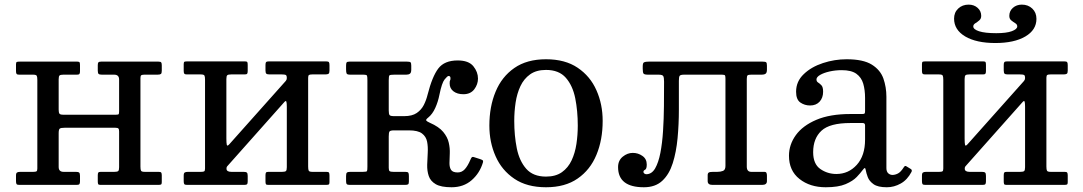

<svg xmlns="http://www.w3.org/2000/svg" viewBox="-20 -780 4567 810"><path d="M572.5 -77.5V-451C572.5 -457.3 573.8 -461.2 576.2 -462.8C578.8 -464.2 583.2 -465 589.5 -465H644.5C651.2 -465 655.8 -465.9 658.5 -467.8C661.2 -469.6 662.5 -474 662.5 -481V-504C662.5 -510.3 661.7 -514.6 660 -516.8C658.3 -518.9 654.5 -520 648.5 -520H406.5C400.8 -520 397.1 -519 395.2 -517C393.4 -515 392.5 -511 392.5 -505V-482C392.5 -474.7 393.8 -470 396.2 -468C398.8 -466 403.3 -465 410 -465H461.5C475.5 -465 482.5 -458.2 482.5 -444.5V-311C482.5 -303.7 481.8 -299.3 480.5 -298C479.2 -296.7 474.8 -296 467.5 -296H247.5C238.5 -296 232.9 -297.5 230.8 -300.5C228.6 -303.5 227.5 -309.2 227.5 -317.5V-445.5C227.5 -454.2 228.8 -459.6 231.5 -461.8C234.2 -463.9 239.5 -465 247.5 -465H305C310.3 -465 313.8 -466.1 315.2 -468.2C316.8 -470.4 317.5 -474.2 317.5 -479.5V-504.5C317.5 -510.2 317 -514.2 316 -516.5C315 -518.8 311.8 -520 306.5 -520H63C57.7 -520 53.8 -519.6 51.2 -518.8C48.8 -517.9 47.5 -514.7 47.5 -509V-480C47.5 -474.3 48.3 -470.4 50 -468.2C51.7 -466.1 55.2 -465 60.5 -465H119.5C128.2 -465 133.3 -463.4 135 -460.2C136.7 -457.1 137.5 -451.2 137.5 -442.5V-69C137.5 -62.7 136.3 -58.8 134 -57.2C131.7 -55.8 127.2 -55 120.5 -55H65.5C59.2 -55 54.6 -54.1 51.8 -52.2C48.9 -50.4 47.5 -46 47.5 -39V-16C47.5 -9.7 48.3 -5.4 50 -3.2C51.7 -1.1 55.5 0 61.5 0H303.5C309.2 0 312.9 -1 314.8 -3C316.6 -5 317.5 -9 317.5 -15V-38C317.5 -45.3 316.2 -50 313.8 -52C311.2 -54 306.7 -55 300 -55H248.5C234.5 -55 227.5 -61.8 227.5 -75.5V-218C227.5 -228.7 229.1 -235.2 232.2 -237.5C235.4 -239.8 242 -241 252 -241H467C473.3 -241 477.5 -239.9 479.5 -237.8C481.5 -235.6 482.5 -231.5 482.5 -225.5V-74.5C482.5 -65.8 481.2 -60.4 478.5 -58.2C475.8 -56.1 470.5 -55 462.5 -55H405C399.7 -55 396.2 -54 394.8 -52C393.2 -50 392.5 -46.2 392.5 -40.5V-15.5C392.5 -10.2 393 -6.2 394 -3.8C395 -1.2 398.2 0 403.5 0H647C652.7 0 656.7 -0.5 659 -1.5C661.3 -2.5 662.5 -5.7 662.5 -11V-40C662.5 -45.7 661.8 -49.6 660.2 -51.8C658.8 -53.9 655.2 -55 649.5 -55H590.5C581.8 -55 576.7 -56.6 575 -59.8C573.3 -62.9 572.5 -68.8 572.5 -77.5Z M1280 -77.5V-452C1280 -458.3 1281.2 -462.2 1283.8 -463.8C1286.2 -465.2 1290.7 -466 1297 -466H1352C1358.7 -466 1363.3 -466.9 1366 -468.8C1368.7 -470.6 1370 -475 1370 -482V-505C1370 -511.3 1369.2 -515.6 1367.5 -517.8C1365.8 -519.9 1362 -521 1356 -521H1114C1108.3 -521 1104.6 -520 1102.8 -518C1100.9 -516 1100 -512 1100 -506V-483C1100 -475.7 1101.2 -471 1103.8 -469C1106.2 -467 1110.8 -466 1117.5 -466H1169C1176.7 -466 1182.1 -465.3 1185.2 -464C1188.4 -462.7 1190 -458.2 1190 -450.5C1190 -445.8 1188.5 -441.8 1185.5 -438.5L947.5 -171.5C941.5 -164.8 937.9 -164 936.8 -169C935.6 -174 935 -183 935 -196V-446.5C935 -455.2 936.3 -460.6 939 -462.8C941.7 -464.9 947 -466 955 -466H1012.5C1017.8 -466 1021.2 -467.1 1022.8 -469.2C1024.2 -471.4 1025 -475.2 1025 -480.5V-505.5C1025 -511.2 1024.5 -515.2 1023.5 -517.5C1022.5 -519.8 1019.3 -521 1014 -521H770.5C765.2 -521 761.2 -520.6 758.8 -519.8C756.2 -518.9 755 -515.7 755 -510V-481C755 -475.3 755.8 -471.4 757.5 -469.2C759.2 -467.1 762.7 -466 768 -466H827C835.7 -466 840.8 -464.4 842.5 -461.2C844.2 -458.1 845 -452.2 845 -443.5V-69C845 -62.7 843.8 -58.8 841.5 -57.2C839.2 -55.8 834.7 -55 828 -55H773C766.7 -55 762.1 -54.1 759.2 -52.2C756.4 -50.4 755 -46 755 -39V-16C755 -9.7 755.8 -5.4 757.5 -3.2C759.2 -1.1 763 0 769 0H1011C1016.7 0 1020.4 -1 1022.2 -3C1024.1 -5 1025 -9 1025 -15V-38C1025 -45.3 1023.8 -50 1021.2 -52C1018.8 -54 1014.2 -55 1007.5 -55H956C942.3 -55 935.5 -59.5 935.5 -68.5C935.5 -72.8 936.3 -75.9 938 -77.8C939.7 -79.6 941.5 -81.7 943.5 -84L1180 -350C1184.3 -354.7 1187.1 -354.9 1188.2 -350.8C1189.4 -346.6 1190 -339.5 1190 -329.5V-74.5C1190 -65.8 1188.7 -60.4 1186 -58.2C1183.3 -56.1 1178 -55 1170 -55H1112.5C1107.2 -55 1103.8 -54 1102.2 -52C1100.8 -50 1100 -46.2 1100 -40.5V-15.5C1100 -10.2 1100.5 -6.2 1101.5 -3.8C1102.5 -1.2 1105.7 0 1111 0H1354.5C1360.2 0 1364.2 -0.5 1366.5 -1.5C1368.8 -2.5 1370 -5.7 1370 -11V-40C1370 -45.7 1369.2 -49.6 1367.8 -51.8C1366.2 -53.9 1362.7 -55 1357 -55H1298C1289.3 -55 1284.2 -56.6 1282.5 -59.8C1280.8 -62.9 1280 -68.8 1280 -77.5Z M2017.5 -95C2018.8 -99.3 2018.3 -102.3 2016 -104C2013.7 -105.7 2010 -107.3 2005 -109L1980 -117C1975 -118.7 1971.6 -118.2 1969.8 -115.8C1967.9 -113.2 1966.2 -110 1964.5 -106C1957.2 -88.7 1949.3 -75.4 1941 -66.2C1932.7 -57.1 1922.7 -52.5 1911 -52.5C1897 -52.5 1887.7 -56.1 1883 -63.2C1878.3 -70.4 1876.1 -80 1876.2 -92C1876.4 -104 1876.8 -117.4 1877.5 -132.2C1878.2 -147.1 1876.8 -162.3 1873.2 -178C1869.8 -193.7 1861.9 -208.8 1849.8 -223.5C1837.6 -238.2 1818.8 -251 1793.5 -262C1785.2 -265.7 1780.1 -268.8 1778.2 -271.5C1776.4 -274.2 1779.2 -278.3 1786.5 -284C1798.5 -293.7 1808.4 -307.2 1816.2 -324.5C1824.1 -341.8 1830 -360.7 1834 -381C1840.7 -414 1847.9 -435.3 1855.8 -445C1863.6 -454.7 1869.2 -459.5 1872.5 -459.5C1877.8 -459.5 1880.5 -456.3 1880.5 -450C1880.5 -445 1879.9 -442 1878.8 -441C1877.6 -440 1877 -435.7 1877 -428C1877 -414 1882.3 -402.9 1893 -394.8C1903.7 -386.6 1917.7 -382.5 1935 -382.5C1955 -382.5 1970.2 -389.4 1980.8 -403.2C1991.2 -417.1 1996.5 -432.2 1996.5 -448.5C1996.5 -467.2 1989.9 -484.6 1976.8 -500.8C1963.6 -516.9 1941.7 -525 1911 -525C1873.7 -525 1846.4 -513.8 1829.2 -491.2C1812.1 -468.8 1797 -432 1784 -381C1780.3 -365.7 1775 -351.1 1768 -337.2C1761 -323.4 1751 -312.1 1738 -303.2C1725 -294.4 1707.3 -290 1685 -290H1643.5C1632.8 -290 1626.2 -291.4 1623.8 -294.2C1621.2 -297.1 1620 -303.7 1620 -314V-441.5C1620 -453.2 1621 -460 1623 -462C1625 -464 1631.8 -465 1643.5 -465H1694C1700.3 -465 1705.4 -466.3 1709.2 -469C1713.1 -471.7 1715 -477.3 1715 -486V-503C1715 -510.7 1713.9 -515.4 1711.8 -517.2C1709.6 -519.1 1704.7 -520 1697 -520H1454C1447.7 -520 1443.8 -518.8 1442.2 -516.5C1440.8 -514.2 1440 -509.7 1440 -503V-487.5C1440 -478.5 1440.8 -472.5 1442.5 -469.5C1444.2 -466.5 1449.3 -465 1458 -465H1510.5C1521.2 -465 1527.1 -463.7 1528.2 -461C1529.4 -458.3 1530 -451.7 1530 -441V-76.5C1530 -66.5 1529.4 -60.4 1528.2 -58.2C1527.1 -56.1 1521.3 -55 1511 -55H1458C1451 -55 1446.2 -54 1443.8 -52C1441.2 -50 1440 -45.2 1440 -37.5V-16C1440 -9.7 1441 -5.4 1443 -3.2C1445 -1.1 1449.2 0 1455.5 0H1688.5C1695.2 0 1699.6 -0.8 1701.8 -2.5C1703.9 -4.2 1705 -8.2 1705 -14.5V-37C1705 -44.3 1704.2 -49.2 1702.5 -51.5C1700.8 -53.8 1696.5 -55 1689.5 -55H1640C1632 -55 1626.7 -55.9 1624 -57.8C1621.3 -59.6 1620 -64.3 1620 -72V-204C1620 -215 1621.1 -222.1 1623.2 -225.2C1625.4 -228.4 1632 -230 1643 -230H1705C1730.3 -230 1748.8 -225.7 1760.2 -217C1771.8 -208.3 1778.9 -196.8 1781.8 -182.5C1784.6 -168.2 1785.5 -152.5 1784.5 -135.5C1783.5 -118.5 1782.8 -101.5 1782.2 -84.5C1781.8 -67.5 1783.9 -51.8 1788.8 -37.5C1793.6 -23.2 1803.4 -11.7 1818.2 -3C1833.1 5.7 1855.3 10 1885 10C1918.7 10 1946.9 0.1 1969.8 -19.8C1992.6 -39.6 2008.5 -64.7 2017.5 -95Z M2044.5 -250C2044.5 -203.3 2053.2 -160.2 2070.8 -120.8C2088.2 -81.2 2114.7 -49.6 2150 -25.8C2185.3 -1.9 2229.8 10 2283.5 10C2337.2 10 2381.7 -2.2 2417 -26.8C2452.3 -51.2 2478.8 -84.6 2496.2 -126.8C2513.8 -168.9 2522.5 -216.7 2522.5 -270C2522.5 -316.7 2513.8 -359.8 2496.2 -399.2C2478.8 -438.8 2452.3 -470.4 2417 -494.2C2381.7 -518.1 2337.2 -530 2283.5 -530C2229.8 -530 2185.3 -517.8 2150 -493.2C2114.7 -468.8 2088.2 -435.4 2070.8 -393.2C2053.2 -351.1 2044.5 -303.3 2044.5 -250ZM2149.5 -270C2149.5 -296 2151.4 -321.8 2155.2 -347.2C2159.1 -372.8 2165.8 -395.8 2175.5 -416.5C2185.2 -437.2 2198.8 -453.8 2216.2 -466.2C2233.8 -478.8 2256.2 -485 2283.5 -485C2319.8 -485 2347.7 -474 2367 -452C2386.3 -430 2399.6 -401.2 2406.8 -365.5C2413.9 -329.8 2417.5 -291.3 2417.5 -250C2417.5 -224 2415.6 -198.2 2411.8 -172.8C2407.9 -147.2 2401.2 -124.2 2391.5 -103.5C2381.8 -82.8 2368.2 -66.2 2350.8 -53.8C2333.2 -41.2 2310.8 -35 2283.5 -35C2247.2 -35 2219.3 -46 2200 -68C2180.7 -90 2167.4 -118.8 2160.2 -154.5C2153.1 -190.2 2149.5 -228.7 2149.5 -270Z M2587.5 -75C2587.5 -18.3 2623.8 10 2696.5 10C2728.8 10 2754.8 0.8 2774.2 -17.5C2793.8 -35.8 2808.4 -60.6 2818.2 -91.8C2828.1 -122.9 2834.8 -158 2838.5 -197C2842.2 -236 2844 -276.3 2844 -318V-439C2844 -449.7 2845.1 -456.7 2847.2 -460C2849.4 -463.3 2855.8 -465 2866.5 -465H3025.5C3033.2 -465 3037.6 -463.8 3038.8 -461.5C3039.9 -459.2 3040.5 -454.7 3040.5 -448V-80C3040.5 -68.7 3037 -61.7 3030 -59C3023 -56.3 3015.2 -55 3006.5 -55H2988.5C2979.2 -55 2973 -54 2970 -52C2967 -50 2965.5 -46.3 2965.5 -41V-16C2965.5 -5.3 2972.2 0 2985.5 0H3195.5C3208.8 0 3215.5 -5.3 3215.5 -16V-39C3215.5 -43.7 3214.8 -47.5 3213.5 -50.5C3212.2 -53.5 3209.2 -55 3204.5 -55H3149.5C3136.8 -55 3130.5 -62.3 3130.5 -77V-447C3130.5 -455.3 3131.7 -460.4 3134 -462.2C3136.3 -464.1 3141.5 -465 3149.5 -465H3194.5C3200.8 -465 3205.9 -466.3 3209.8 -469C3213.6 -471.7 3215.5 -477.3 3215.5 -486V-503C3215.5 -510.7 3214.4 -515.4 3212.2 -517.2C3210.1 -519.1 3205.2 -520 3197.5 -520H2716.5C2707.5 -520 2701.1 -519.1 2697.2 -517.2C2693.4 -515.4 2691.5 -509.7 2691.5 -500V-490C2691.5 -479.3 2692.7 -472.5 2695 -469.5C2697.3 -466.5 2703.7 -465 2714 -465H2758C2769.3 -465 2776.1 -462.9 2778.2 -458.8C2780.4 -454.6 2781.5 -446.8 2781.5 -435.5C2781.5 -402.8 2781.3 -368.5 2781 -332.5C2780.7 -296.5 2779.4 -261.5 2777.2 -227.5C2775.1 -193.5 2771.3 -162.8 2766 -135.2C2760.7 -107.8 2753.2 -85.8 2743.8 -69.5C2734.2 -53.2 2721.8 -45 2706.5 -45C2704.2 -45 2701.6 -45.8 2698.8 -47.5C2695.9 -49.2 2694.5 -51.7 2694.5 -55C2694.5 -58.7 2696.8 -61.7 2701.5 -64C2706.2 -66.3 2708.5 -73.7 2708.5 -86C2708.5 -101.7 2702.4 -113.8 2690.2 -122.2C2678.1 -130.8 2664.5 -135 2649.5 -135C2634.5 -135 2620.4 -129.7 2607.2 -119C2594.1 -108.3 2587.5 -93.7 2587.5 -75Z M3308.5 -123C3308.5 -81 3323.2 -48.3 3352.8 -25C3382.2 -1.7 3419.2 10 3463.5 10C3498.8 10 3526.8 5.6 3547.5 -3.2C3568.2 -12.1 3583.8 -22.2 3594.5 -33.5C3605.2 -44.8 3613.2 -54.2 3618.5 -61.5C3623.2 -67.8 3626.4 -71 3628.2 -71C3630.1 -71 3631.5 -68 3632.5 -62C3633.8 -54 3636.6 -44.3 3640.8 -33C3644.9 -21.7 3653.1 -11.7 3665.2 -3C3677.4 5.7 3696 10 3721 10H3721.5C3741.8 10 3761.3 4.8 3780 -5.8C3798.7 -16.2 3813.8 -32.7 3825.5 -55C3827.8 -60.3 3826.8 -64.3 3822.5 -67L3804.5 -78C3800.2 -81.3 3796.3 -80.2 3793 -74.5C3784.3 -60.8 3776 -52 3768 -48C3760 -44 3752.5 -42 3745.5 -42C3738.5 -42 3732.4 -44.3 3727.2 -49C3722.1 -53.7 3719.5 -61 3719.5 -71V-372C3719.5 -399 3715.2 -424.6 3706.8 -448.8C3698.2 -472.9 3681.9 -492.5 3657.8 -507.5C3633.6 -522.5 3598.2 -530 3551.5 -530C3517.8 -530 3484.7 -524.7 3452 -514C3419.3 -503.3 3392.2 -487.8 3370.8 -467.2C3349.2 -446.8 3338.5 -422 3338.5 -393C3338.5 -371 3344.5 -355.8 3356.5 -347.5C3368.5 -339.2 3382.2 -335 3397.5 -335C3414.5 -335 3427.9 -340.4 3437.8 -351.2C3447.6 -362.1 3452.5 -376 3452.5 -393C3452.5 -406 3450.2 -415 3445.5 -420C3440.8 -425 3436.2 -428.9 3431.5 -431.8C3426.8 -434.6 3424.5 -439 3424.5 -445C3424.5 -451.7 3429.7 -458 3440 -464C3450.3 -470 3463.7 -474.8 3480 -478.5C3496.3 -482.2 3513.5 -484 3531.5 -484C3558.2 -484 3578.6 -478.9 3592.8 -468.8C3606.9 -458.6 3616.6 -444.7 3621.8 -427C3626.9 -409.3 3629.5 -389.3 3629.5 -367V-312C3629.5 -306 3628.8 -302.3 3627.2 -301C3625.8 -299.7 3622.2 -299 3616.5 -299H3567.5C3510.2 -299 3462.3 -290.8 3424 -274.5C3385.7 -258.2 3356.8 -236.7 3337.5 -210C3318.2 -183.3 3308.5 -154.3 3308.5 -123ZM3410.5 -138C3410.5 -176.7 3422.2 -206.8 3445.5 -228.5C3468.8 -250.2 3509.5 -261 3567.5 -261H3619.5C3626.2 -261 3629.5 -257.7 3629.5 -251V-191C3629.5 -145.7 3617.8 -110.2 3594.5 -84.5C3571.2 -58.8 3542.5 -46 3508.5 -46C3483.5 -46 3460.9 -53 3440.8 -67C3420.6 -81 3410.5 -104.7 3410.5 -138Z M4291 -760.5C4276 -760.5 4263.4 -756 4253.2 -747C4243.1 -738 4238 -726.7 4238 -713C4238 -704.7 4240.8 -698.2 4246.5 -693.8C4252.2 -689.2 4257.8 -685.3 4263.2 -682C4268.8 -678.7 4271.5 -674.2 4271.5 -668.5C4271.5 -660.8 4263.9 -654.2 4248.8 -648.5C4233.6 -642.8 4211.7 -640 4183 -640C4151.3 -640 4127.2 -642.7 4110.8 -648C4094.2 -653.3 4086 -660.2 4086 -668.5C4086 -673.8 4088.8 -678.2 4094.5 -681.8C4100.2 -685.2 4105.8 -689.3 4111.2 -694C4116.8 -698.7 4119.5 -705 4119.5 -713C4119.5 -726.7 4114.4 -738 4104.2 -747C4094.1 -756 4081.5 -760.5 4066.5 -760.5C4048.8 -760.5 4034.2 -755 4022.5 -744C4010.8 -733 4005 -718.8 4005 -701.5C4005 -669.8 4020.7 -644.8 4052 -626.2C4083.3 -607.8 4125.7 -598.5 4179 -598.5C4232 -598.5 4274.2 -607.7 4305.5 -626C4336.8 -644.3 4352.5 -669.2 4352.5 -700.5C4352.5 -718.2 4346.7 -732.6 4335 -743.8C4323.3 -754.9 4308.7 -760.5 4291 -760.5ZM4394.5 -77.5V-452C4394.5 -458.3 4395.8 -462.2 4398.2 -463.8C4400.8 -465.2 4405.2 -466 4411.5 -466H4466.5C4473.2 -466 4477.8 -466.9 4480.5 -468.8C4483.2 -470.6 4484.5 -475 4484.5 -482V-505C4484.5 -511.3 4483.7 -515.6 4482 -517.8C4480.3 -519.9 4476.5 -521 4470.5 -521H4228.5C4222.8 -521 4219.1 -520 4217.2 -518C4215.4 -516 4214.5 -512 4214.5 -506V-483C4214.5 -475.7 4215.8 -471 4218.2 -469C4220.8 -467 4225.3 -466 4232 -466H4283.5C4291.2 -466 4296.6 -465.3 4299.8 -464C4302.9 -462.7 4304.5 -458.2 4304.5 -450.5C4304.5 -445.8 4303 -441.8 4300 -438.5L4062 -171.5C4056 -164.8 4052.4 -164 4051.2 -169C4050.1 -174 4049.5 -183 4049.5 -196V-446.5C4049.5 -455.2 4050.8 -460.6 4053.5 -462.8C4056.2 -464.9 4061.5 -466 4069.5 -466H4127C4132.3 -466 4135.8 -467.1 4137.2 -469.2C4138.8 -471.4 4139.5 -475.2 4139.5 -480.5V-505.5C4139.5 -511.2 4139 -515.2 4138 -517.5C4137 -519.8 4133.8 -521 4128.5 -521H3885C3879.7 -521 3875.8 -520.6 3873.2 -519.8C3870.8 -518.9 3869.5 -515.7 3869.5 -510V-481C3869.5 -475.3 3870.3 -471.4 3872 -469.2C3873.7 -467.1 3877.2 -466 3882.5 -466H3941.5C3950.2 -466 3955.3 -464.4 3957 -461.2C3958.7 -458.1 3959.5 -452.2 3959.5 -443.5V-69C3959.5 -62.7 3958.3 -58.8 3956 -57.2C3953.7 -55.8 3949.2 -55 3942.5 -55H3887.5C3881.2 -55 3876.6 -54.1 3873.8 -52.2C3870.9 -50.4 3869.5 -46 3869.5 -39V-16C3869.5 -9.7 3870.3 -5.4 3872 -3.2C3873.7 -1.1 3877.5 0 3883.5 0H4125.5C4131.2 0 4134.9 -1 4136.8 -3C4138.6 -5 4139.5 -9 4139.5 -15V-38C4139.5 -45.3 4138.2 -50 4135.8 -52C4133.2 -54 4128.7 -55 4122 -55H4070.5C4056.8 -55 4050 -59.5 4050 -68.5C4050 -72.8 4050.8 -75.9 4052.5 -77.8C4054.2 -79.6 4056 -81.7 4058 -84L4294.5 -350C4298.8 -354.7 4301.6 -354.9 4302.8 -350.8C4303.9 -346.6 4304.5 -339.5 4304.5 -329.5V-74.5C4304.5 -65.8 4303.2 -60.4 4300.5 -58.2C4297.8 -56.1 4292.5 -55 4284.5 -55H4227C4221.7 -55 4218.2 -54 4216.8 -52C4215.2 -50 4214.5 -46.2 4214.5 -40.5V-15.5C4214.5 -10.2 4215 -6.2 4216 -3.8C4217 -1.2 4220.2 0 4225.5 0H4469C4474.7 0 4478.7 -0.5 4481 -1.5C4483.3 -2.5 4484.5 -5.7 4484.5 -11V-40C4484.5 -45.7 4483.8 -49.6 4482.2 -51.8C4480.8 -53.9 4477.2 -55 4471.5 -55H4412.5C4403.8 -55 4398.7 -56.6 4397 -59.8C4395.3 -62.9 4394.5 -68.8 4394.5 -77.5Z"/></svg>

Font: Besley*
Style: Regular
Weight: 400
Designer: Owen Earl
Foundry: indestructible type*
Version: Version 3.000; ttfautohint (v1.8.3)